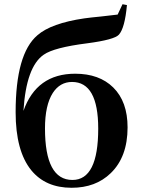

<svg xmlns="http://www.w3.org/2000/svg" viewBox="-20 -873 666 909"><path d="M445 -264Q445 -485 321 -485Q264 -485 230 -433Q193 -375 193 -265Q193 -21 323 -21Q445 -21 445 -264ZM581 -849Q571 -740 543 -709Q522 -685 393 -668Q235 -648 187 -614Q104 -557 91 -348Q153 -524 336 -524Q450 -524 516 -459Q584 -392 584 -270Q584 -130 504 -53Q433 16 319 16Q196 16 128 -67Q54 -158 54 -342Q54 -618 157 -706Q222 -763 379 -786Q407 -790 459 -795L537 -804L560 -853Z"/></svg>

Font: Source Han Serif JP
Style: Bold
Weight: 700
Designer: Ryoko NISHIZUKA  (kana & ideographs); Frank Grießhammer (Latin, Greek & Cyrillic); Wenlong ZHANG  (bopomofo); Sandoll Co
Foundry: Adobe Systems Incorporated
Version: Version 1.000;PS 1;hotconv 16.6.53;makeotf.lib2.5.65590